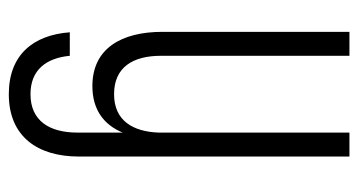

<svg xmlns="http://www.w3.org/2000/svg" viewBox="-204 -394 794 425"><g transform="rotate(90 192.5 -182.0)"><path d="M274 -137C272 -79 247 -38 189 -38C129 -38 104 -80 104 -142V-559H51V-145C51 -54 88 10 171 10C224 10 257 -16 274 -57V43C274 105 248 147 189 147C135 147 109 112 104 60H52C58 141 102 195 189 195C283 195 327 131 327 40V-559H274Z"/></g></svg>

Font: Modon Arabic
Style: Regular
Weight: 400
Designer: Ahmedzaza
Foundry: Ahmedzaza
Version: Version 2.010